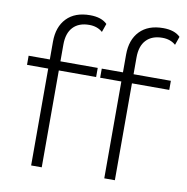

<svg xmlns="http://www.w3.org/2000/svg" viewBox="-82 -814 867 892"><g transform="rotate(10 352.0 -367.5)"><path d="M276 -690Q227 -690 200 -661.5Q173 -633 173 -579V-500H349V-457H173V0H123V-457H23V-500H123V-584Q123 -654 162 -694.5Q201 -735 272 -735Q326 -735 353 -708L339 -668Q314 -690 276 -690ZM518 -579V-500H694V-457H518V0H468V-457H368V-500H468V-584Q468 -654 507 -694.5Q546 -735 617 -735Q671 -735 698 -708L684 -668Q659 -690 621 -690Q572 -690 545 -661.5Q518 -633 518 -579Z"/></g></svg>

Font: Elaine Sans Light
Style: Regular
Weight: 300
Designer: Wei Huang
Foundry: Wei Huang
Version: Version 2.001;December 24, 2019;FontCreator 12.0.0.2547 64-b